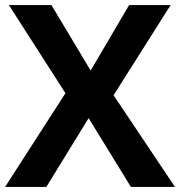

<svg xmlns="http://www.w3.org/2000/svg" viewBox="-20 -734 707 754"><path d="M667 0H494L328 -270L162 0H0L237 -368L15 -714H182L336 -457L487 -714H650L426 -360Z"/></svg>

Font: Noto Sans Tai Tham
Style: Bold
Weight: 700
Designer: Monotype Design Team 2013. Revised by David WIlliams 2020
Foundry: Monotype Imaging Inc.
Version: Version 2.002; ttfautohint (v1.8.4.7-5d5b)